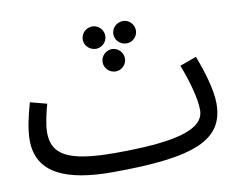

<svg xmlns="http://www.w3.org/2000/svg" viewBox="-71 -704 1037 821"><g transform="rotate(-10 447.5 -293.5)"><path d="M377 -511C403 -511 425 -533 425 -559C425 -586 403 -608 377 -608C349 -608 327 -586 327 -559C327 -533 349 -511 377 -511ZM510 -511C536 -511 558 -533 558 -559C558 -586 536 -608 510 -608C482 -608 460 -586 460 -559C460 -533 482 -511 510 -511ZM443 -401C469 -401 491 -423 491 -449C491 -476 469 -498 443 -498C416 -498 394 -476 394 -449C394 -423 416 -401 443 -401ZM353 21C714 21 843 -34 843 -192C843 -252 816 -338 791 -403L719 -377C748 -301 769 -226 769 -176C769 -86 624 -58 379 -58C168 -58 108 -102 108 -195C108 -232 122 -287 130 -316L58 -335C44 -285 29 -226 29 -175C29 -30 156 21 353 21Z"/></g></svg>

Font: Noto Sans Arabic UI SmCn
Style: Regular
Weight: 400
Width: 4
Designer: Monotype Design Team, Nadine Chahine and Nizar Qandah
Foundry: Monotype Imaging Inc.
Version: Version 2.010